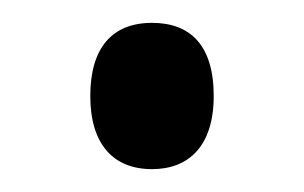

<svg xmlns="http://www.w3.org/2000/svg" viewBox="-20 -139 266 168"><path d="M59 -55C59 -13 79 9 113 9C145 9 167 -11 167 -55C167 -100 146 -119 113 -119C78 -119 59 -97 59 -55Z"/></svg>

Font: Noto Sans Myanmar UI ExtraCondensed
Style: Regular
Weight: 400
Width: 2
Designer: Monotype Design Team
Foundry: Monotype Imaging Inc.
Version: Version 2.103